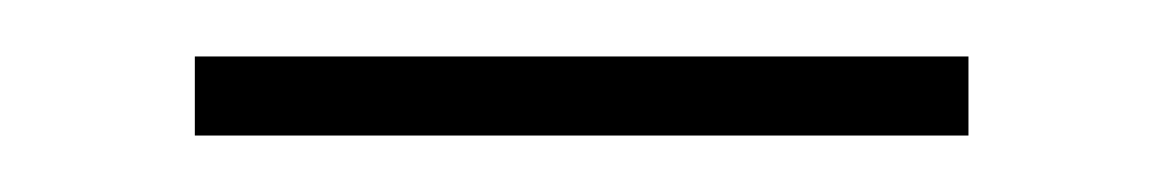

<svg xmlns="http://www.w3.org/2000/svg" viewBox="-20 -660 412 68"><path d="M49 -640V-612H323V-640Z"/></svg>

Font: LT Wave Text Thin
Style: Regular
Weight: 100
Designer: Daniel Lyons
Version: Version 2.5 (Glyphs App)